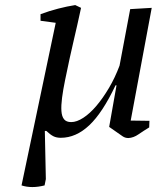

<svg xmlns="http://www.w3.org/2000/svg" viewBox="-20 -532 619 758"><path d="M157 -15 161 175 156 200Q105 213 65 200L200 -442L140 -450V-476Q175 -489 210 -498Q245 -507 277 -512L300 -501Q292 -464 285 -433Q278 -402 270.5 -370Q263 -338 255 -301.5Q247 -265 237 -216Q229 -177 225 -146Q221 -115 222.5 -93.5Q224 -72 233 -61Q242 -50 261 -50Q283 -50 309 -67Q335 -84 360.5 -114Q386 -144 410 -184.5Q434 -225 452 -273L494 -496L579 -501L496 -56L570 -55L569 -29Q546 -15 526.5 -1.5Q507 12 487 13Q474 13 464 6L411 -31L440 -195H436Q385 -87 332.5 -37.5Q280 12 220 12Q203 12 191 6Q179 0 163 -15Z"/></svg>

Font: PTSerifItalic
Style: Italic
Weight: 400
Italic angle: -12°
Designer: A.Korolkova, O.Umpeleva, V.Yefimov
Foundry: ParaType Ltd
Version: Version 1.000W OFL